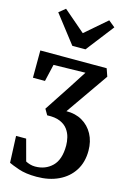

<svg xmlns="http://www.w3.org/2000/svg" viewBox="-158 -922 825 1241"><g transform="rotate(15 254.5 -301.0)"><path d="M296 -211Q356.5 -212 402.2 -185.5Q448 -159 474 -111.2Q500 -63.5 500 -0.5Q500 76.5 464.5 132.2Q429 188 365.5 218.2Q302 248.5 218.5 248.5Q146 248.5 97.8 231.8Q49.5 215 30.5 205.5L23 27.5H90.5L129 170.5Q142 177.5 158.2 182.2Q174.5 187 192.5 187Q261 187 306.5 142.8Q352 98.5 352 4Q352 -21.5 345.2 -49.8Q338.5 -78 320.5 -102.5Q302.5 -127 269.2 -141.2Q236 -155.5 183 -153L160.5 -191.5L275.5 -366.5L350.5 -483L138 -478.5L111.5 -364H31L31.5 -546.5H475.5L493.5 -494.5ZM122.5 -850 267.5 -725.5 411.5 -850 455 -814.5 311.5 -629H223.5L79.5 -815Z"/></g></svg>

Font: Merriweather Text Regular
Style: Bold
Weight: 700
Designer: Eben Sorkin
Foundry: Eben Sorkin
Version: Version 2.100; ttfautohint (v1.7.19-72a1) -l 8 -r 50 -G 200 